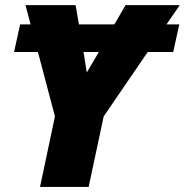

<svg xmlns="http://www.w3.org/2000/svg" viewBox="-20 -734 726 754"><path d="M137.2 0 195.8 -276.9 128.9 -529.8H35.2L59.1 -638.2H100.1L80.1 -713.9H276.9L290 -638.2H429.2L473.1 -713.9H686L633.8 -638.2H684.1L660.2 -529.8H560.1L387.2 -276.9L328.1 0ZM320.8 -449.2 368.2 -529.8H308.1Z"/></svg>

Font: Open Sans ExtraBold
Style: Italic
Weight: 800
Italic angle: -12°
Designer: Monotype Design Team
Foundry: Monotype Imaging Inc.
Version: Version 3.000; ttfautohint (v1.8.4)